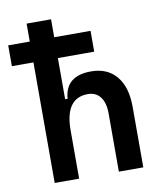

<svg xmlns="http://www.w3.org/2000/svg" viewBox="-82 -800 751 869"><g transform="rotate(-10 293.0 -366.0)"><path d="M394 0V-267.6Q394 -316.9 373.5 -343.5Q353 -370.1 316.4 -370.1Q211.4 -370.1 211.4 -221.7L181.2 -365.2H222.7Q230.5 -468.8 348.1 -468.8Q423.3 -468.8 464.8 -418.9Q506.3 -369.1 506.3 -278.3V0ZM99.1 0V-732.4H211.4V0ZM0 -554.2V-649.9H378.4V-554.2Z"/></g></svg>

Font: Cascadia Mono Medium
Style: Regular
Weight: 500
Monospace: yes
Designer: Aaron Bell
Foundry: Saja Typeworks
Version: Version 2407.024